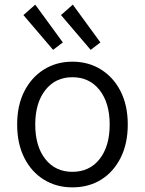

<svg xmlns="http://www.w3.org/2000/svg" viewBox="-20 -796 625 828"><path d="M292 12Q223 12 169 -21.5Q115 -55 84.5 -116Q54 -177 54 -259Q54 -341 84.5 -401.5Q115 -462 169 -496Q223 -530 292 -530Q362 -530 416 -496Q470 -462 500.5 -401.5Q531 -341 531 -259Q531 -177 500.5 -116Q470 -55 416.5 -21.5Q363 12 292 12ZM292 -55Q366 -55 409.5 -110Q453 -165 453 -259Q453 -352 409.5 -407.5Q366 -463 292 -463Q219 -463 175.5 -407.5Q132 -352 132 -259Q132 -165 175.5 -110Q219 -55 292 -55ZM371 -581 243 -731 294 -776 413 -613ZM209 -581 81 -731 132 -776 251 -613Z"/></svg>

Font: Ubuntu Sans
Style: Regular
Weight: 400
Designer: Dalton Maag Ltd
Foundry: Dalton Maag Ltd
Version: Version 1.006; ttfautohint (v1.8.4.7-5d5b)